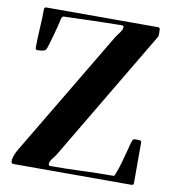

<svg xmlns="http://www.w3.org/2000/svg" viewBox="-81 -806 801 872"><g transform="rotate(10 319.0 -370.0)"><path d="M393 -653Q399 -663 410.5 -677.5Q422 -692 423 -703Q423 -708 421.5 -710.5Q420 -713 414 -713Q407 -713 385 -712.5Q363 -712 333 -711.5Q303 -711 270 -710Q237 -709 209.5 -708Q182 -707 163.5 -706.5Q145 -706 145 -706Q138 -701 136 -690Q135 -683 129.5 -661Q124 -639 117 -614.5Q110 -590 104 -569.5Q98 -549 95 -545Q91 -539 78 -537Q65 -535 59 -535Q53 -535 50 -536.5Q47 -538 47 -545Q47 -590 50 -634Q53 -678 53 -723Q53 -733 63 -733H577Q587 -733 587 -723Q587 -718 587.5 -706Q588 -694 586 -691L227 -87Q221 -77 209.5 -62.5Q198 -48 197 -37Q197 -32 198.5 -29.5Q200 -27 206 -27Q278 -27 349.5 -30Q421 -33 493 -33Q498 -33 499 -34.5Q500 -36 502 -40Q514 -69 522.5 -100Q531 -131 539 -161Q542 -172 544.5 -182.5Q547 -193 551 -204Q555 -214 565 -213.5Q575 -213 583 -213Q593 -213 593 -203V-17Q593 -7 583 -7H39Q29 -7 28.5 -16Q28 -25 31 -36.5Q34 -48 39.5 -58.5Q45 -69 47 -73Z"/></g></svg>

Font: SoukouMincho
Style: Regular
Weight: 400
Designer: Dr. Ken Lunde (project architect, glyph set definition & overall production); Masataka HATTORI  (production & ideograph 
Foundry: Adobe Systems Incorporated
Version: Version 1.00